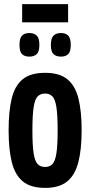

<svg xmlns="http://www.w3.org/2000/svg" viewBox="-20 -906 439 936"><path d="M22 -271Q22 -363 37 -425.5Q52 -488 90.5 -519.5Q129 -551 200 -551Q270 -551 308.5 -519.5Q347 -488 362.5 -425.5Q378 -363 378 -271Q378 -178 362 -115.5Q346 -53 307.5 -21.5Q269 10 200 10Q130 10 91.5 -21.5Q53 -53 37.5 -115.5Q22 -178 22 -271ZM138 -271Q138 -197 144 -158.5Q150 -120 163.5 -106Q177 -92 200 -92Q222 -92 235.5 -106Q249 -120 255 -158.5Q261 -197 261 -271Q261 -345 255 -383.5Q249 -422 235.5 -436Q222 -450 200 -450Q177 -450 163.5 -436Q150 -422 144 -383.5Q138 -345 138 -271ZM277 -630Q254 -630 241 -642Q228 -654 228 -687Q228 -720 241 -732.5Q254 -745 277 -745Q300 -745 312.5 -732.5Q325 -720 325 -687Q325 -654 312.5 -642Q300 -630 277 -630ZM123 -630Q100 -630 87.5 -642Q75 -654 75 -687Q75 -720 87.5 -732.5Q100 -745 123 -745Q146 -745 159 -732.5Q172 -720 172 -687Q172 -654 159 -642Q146 -630 123 -630ZM88 -797V-886H312V-797Z"/></svg>

Font: Georama Condensed SemiBold
Style: Regular
Weight: 600
Width: 3
Designer: Jean-Baptiste Levee
Foundry: Production Type
Version: Version 1.000